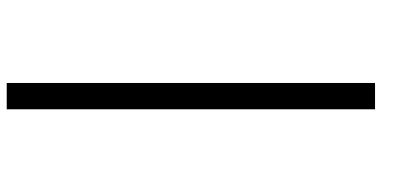

<svg xmlns="http://www.w3.org/2000/svg" viewBox="-360 -550 1270 591"><g transform="rotate(90 275.5 -254.0)"><path d="M234.9 -772.9H315.9V360.8H234.9ZM259.8 -499.5ZM259.8 -869.1ZM259.3 336.9Z"/></g></svg>

Font: Noto Sans Telugu
Style: Regular
Weight: 400
Designer: Monotype Design team
Foundry: Monotype Imaging Inc.
Version: Version 1.04 uh